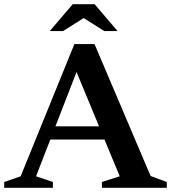

<svg xmlns="http://www.w3.org/2000/svg" viewBox="-27 -891 812 911"><path d="M180.5 -229V-291.5H522V-229ZM687.5 -56 764.5 -27.5V0H456.5V-27.5L541 -54.5L323.5 -580H348L144 -54.5L224 -27.5V0H-7V-27.5L71 -54.5L326 -682H421.5ZM358.5 -812.5H381.5L272 -743.5H209L318 -871H422L531 -743.5H468Z"/></svg>

Font: Newsreader 16pt SemiBold
Style: Regular
Weight: 600
Designer: Hugues Gentile
Foundry: Production Type
Version: Version 1.003